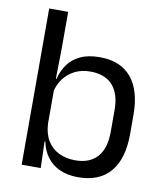

<svg xmlns="http://www.w3.org/2000/svg" viewBox="-78 -728 692 802"><g transform="rotate(10 268.5 -326.5)"><path d="M306.5 10.7Q261.6 10.7 228.3 -4.5Q195.1 -19.7 174.5 -47.5Q153.9 -75.3 146.8 -112.3H120L144.7 -188.5Q146.9 -144.6 165.1 -115.3Q183.3 -86 213.9 -71.4Q244.4 -56.8 282.8 -56.8Q343.9 -56.8 376.3 -93Q408.7 -129.1 408.7 -199.9V-291.6Q408.7 -361 376.2 -397Q343.7 -433 281.7 -433Q244.7 -433 216 -418.6Q187.4 -404.2 168.8 -379.2Q150.2 -354.2 143.1 -321.8L124.3 -378.4H147.4Q155.2 -411.9 174.4 -439.2Q193.6 -466.5 227 -482.7Q260.4 -498.9 310 -498.9Q397.9 -498.9 444 -444.3Q490 -389.7 490 -285.4V-204.6Q490 -99.5 443.3 -44.4Q396.5 10.7 306.5 10.7ZM147 0H66.1V-662.5H146.6V-503.5L144.2 -363.5L144.7 -348.1V-143.9L143.3 -117.9Z"/></g></svg>

Font: Anek Malayalam Medium
Style: Regular
Weight: 500
Designer: Maithili Shingre (Malayalam) & Yesha Goshar (Latin)
Foundry: Ek Type
Version: Version 1.003